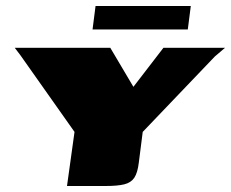

<svg xmlns="http://www.w3.org/2000/svg" viewBox="-20 -619 769 639"><path d="M203 0 228 -180 48 -435 29 -460H347L424 -330L524 -460H729L695 -431L455 -180L442 -78Q438 -44 427 -27.5Q416 -11 393.5 -5.5Q371 0 332 0ZM288 -521 298 -599H615L605 -521Z"/></svg>

Font: Genos Thin Black
Style: Italic
Weight: 900
Italic angle: -8°
Version: Version 1.010